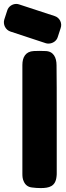

<svg xmlns="http://www.w3.org/2000/svg" viewBox="-86 -959 337 978"><path d="M28 -628V-74C28 -60 29 -47 35 -35C43 -16 58 -6 77 -4C92 -2 106 -1 121 -1C164 -1 197 -9 202 -60C203 -66 203 -72 203 -78V-397C203 -504 203 -520 202 -627C202 -665 187 -699 144 -699C125 -700 106 -700 86 -699C44 -697 28 -667 28 -628ZM-64 -860C-72 -835 -58 -806 -32 -798L147 -739C152 -737 157 -737 161 -737C182 -737 202 -750 208 -770L223 -816C232 -841 218 -869 193 -877L13 -936C8 -938 2 -939 -3 -939C-23 -939 -43 -926 -49 -906Z"/></svg>

Font: Periwinkle
Style: Bold
Weight: 700
Version: Version 2.001